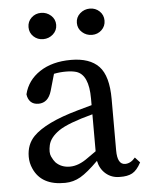

<svg xmlns="http://www.w3.org/2000/svg" viewBox="-52 -739 613 796"><g transform="rotate(-5 255.0 -340.5)"><path d="M441.9 -42Q464.8 -42 483.9 -64.9L503.9 -43Q486.8 -10.7 466.8 0Q447.3 10.7 414.1 9.8Q380.9 9.8 356.9 -10.7Q333 -31.2 326.2 -64.9Q281.2 -20 251.5 -2.9Q221.7 14.2 187.5 14.6Q88.4 16.1 56.6 -56.6Q45.9 -80.1 45.9 -106Q45.9 -157.2 78.1 -190.4Q128.9 -242.2 264.6 -280.3Q293.9 -288.6 324.2 -296.9V-324.2Q324.2 -423.3 273.4 -439.5Q255.9 -444.8 230 -444.8Q204.1 -444.8 180.2 -439.9L160.2 -370.1Q146 -322.3 106 -321.8Q85 -321.8 73.2 -333.5Q61.5 -345.2 59.1 -365.2Q73.2 -422.9 125 -457Q176.8 -491.2 254.9 -491.2Q333 -491.2 371.1 -451.2Q409.2 -411.1 409.2 -314.9V-101.1Q409.2 -42 441.9 -42ZM324.2 -258.8Q221.2 -231.4 182.6 -205.1Q144.5 -178.7 137.2 -147Q130.4 -116.2 138.2 -99.6Q146 -83 153.8 -74.2Q176.8 -50.8 212.9 -50.8Q249 -50.8 288.1 -79.6Q303.2 -90.3 324.2 -105ZM189.5 -602.5Q171.9 -586.9 148.4 -586.9Q125 -586.9 108.4 -602.5Q91.8 -618.2 91.8 -641.6Q91.8 -665 108.4 -680.7Q125 -696.3 148.4 -696.3Q171.9 -696.3 189.5 -680.7Q207 -665 207 -641.6Q207 -618.2 189.5 -602.5ZM391.6 -602.5Q375 -586.9 351.6 -586.9Q328.1 -586.9 310.5 -602.5Q293 -618.2 293 -641.6Q293 -665 310.5 -680.7Q328.1 -696.3 351.6 -696.3Q375 -696.3 391.6 -680.7Q408.2 -665 408.2 -641.6Q408.2 -618.2 391.6 -602.5Z"/></g></svg>

Font: SourceSerifPro-Regular
Style: Regular
Weight: 400
Designer: Frank Grießhammer
Foundry: Adobe Systems Incorporated
Version: Version 1.014;PS Version 1.0;hotconv 1.0.73;makeotf.lib2.5.5